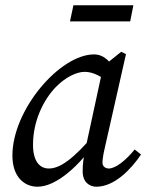

<svg xmlns="http://www.w3.org/2000/svg" viewBox="-20 -694 562 727"><path d="M122 13C193 13 282 -66 352 -170H355L343 -192C256 -89 206 -56 165 -56C129 -56 105 -85 105 -146C105 -234 143 -314 191 -364C227 -401 269 -422 301 -422C335 -422 369 -401 394 -380L431 -406C405 -452 379 -488 336 -488C207 -488 27 -279 27 -105C27 -22 74 13 122 13ZM345 13C412 13 475 -51 514 -109L490 -128C455 -85 417 -56 392 -56C379 -56 368 -64 368 -78C368 -89 371 -110 377 -135L457 -489L439 -498L378 -449L371 -443L304 -133L303 -128C296 -95 293 -74 293 -45C293 -5 318 13 345 13ZM245 -613H473L485 -674H258L245 -613Z"/></svg>

Font: Source Serif 4 Variable
Style: Italic
Weight: 400
Italic angle: -12°
Designer: Frank Grießhammer
Foundry: Adobe Systems Incorporated
Version: Version 4.004;hotconv 1.0.116;makeotfexe 2.5.65601